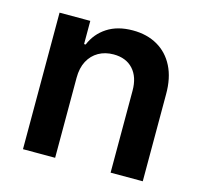

<svg xmlns="http://www.w3.org/2000/svg" viewBox="-86 -647 781 741"><g transform="rotate(15 305.0 -276.5)"><path d="M194.6 -319.6V0H66.1V-545.5H188.9V-452.8H195.3Q214.1 -498.6 255.5 -525.6Q296.9 -552.6 358 -552.6Q414.4 -552.6 456.5 -528.4Q498.6 -504.3 521.8 -458.5Q545.1 -412.6 544.7 -347.3V0H416.2V-327.4Q416.2 -382.1 388 -413Q359.7 -443.9 310 -443.9Q276.3 -443.9 250.2 -429.2Q224.1 -414.4 209.3 -386.7Q194.6 -359 194.6 -319.6Z"/></g></svg>

Font: InterMG SemiBold
Style: Regular
Weight: 600
Designer: Rasmus Andersson
Foundry: rsms
Version: Version 3.019;December 26, 2023;FontCreator 15.0.0.2955 64-b